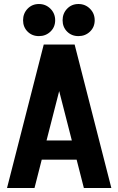

<svg xmlns="http://www.w3.org/2000/svg" viewBox="-20 -937 590 957"><path d="M535 0H398L362 -141H188L152 0H15L198 -715H352ZM275 -483 212 -237H338ZM95 -836Q95 -870 117.5 -893.5Q140 -917 174 -917Q208 -917 231.5 -893.5Q255 -870 255 -836Q255 -802 231.5 -779.5Q208 -757 174 -757Q140 -757 117.5 -779.5Q95 -802 95 -836ZM292 -836Q292 -870 314.5 -893.5Q337 -917 371 -917Q405 -917 428.5 -893.5Q452 -870 452 -836Q452 -802 428.5 -779.5Q405 -757 371 -757Q337 -757 314.5 -779.5Q292 -802 292 -836Z"/></svg>

Font: Akshar SemiBold
Style: Regular
Weight: 600
Designer: Tall Chai
Foundry: Tall Chai
Version: Version 1.000